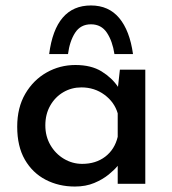

<svg xmlns="http://www.w3.org/2000/svg" viewBox="-20 -673 631 703"><path d="M254 10Q195 10 147 -15Q99 -40 71 -88.5Q43 -137 43 -209Q43 -279 72.5 -329.5Q102 -380 150.5 -407.5Q199 -435 256 -435Q314 -435 352 -411.5Q390 -388 412 -355L419 -418H512V0H411V-66Q400 -52 378 -34Q356 -16 325 -3Q294 10 254 10ZM281 -73Q331 -73 365.5 -99.5Q400 -126 411 -172V-258Q399 -299 362.5 -326Q326 -353 278 -353Q242 -353 212 -335.5Q182 -318 164 -286.5Q146 -255 146 -214Q146 -174 164.5 -142Q183 -110 214 -91.5Q245 -73 281 -73ZM313 -653Q378 -653 416.5 -607Q455 -561 467 -475H399Q392 -522 371.5 -553Q351 -584 313 -584Q275 -584 255 -553Q235 -522 229 -475H160Q183 -653 313 -653Z"/></svg>

Font: Reem Kufi Ink
Style: Regular
Weight: 400
Designer: Khaled Hosny
Version: Version 1.7